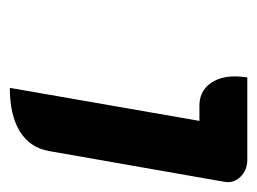

<svg xmlns="http://www.w3.org/2000/svg" viewBox="-88 -842 536 401"><g transform="rotate(90 180.5 -642.0)"><path d="M233 -790H201Q173 -790 156.5 -810.5Q140 -831 140 -865Q140 -872 142 -890H314Q336 -890 350 -875.5Q364 -861 360 -841L296 -476Q289 -436 255 -415Q221 -394 164 -394Z"/></g></svg>

Font: K2D SemiBold
Style: Italic
Weight: 600
Italic angle: -10°
Designer: Katatrad Aksorn Co.,Ltd.
Foundry: Cadson Demak Co.,Ltd.
Version: Version 1.000; ttfautohint (v1.6)